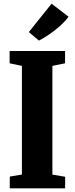

<svg xmlns="http://www.w3.org/2000/svg" viewBox="-20 -1019 404 1039"><path d="M98.5 -74.5V-662.5L32 -676.5V-743H332V-676.5L263.5 -662.5V-74L332.5 -62.5V0H33V-63.5ZM190.5 -799.5 136 -845.5 259 -999 351 -928.5Q335.5 -907.5 315.8 -888.8Q296 -870 274.5 -853.5Q253 -837 231.8 -823.2Q210.5 -809.5 191 -799.5Z"/></svg>

Font: Merriweather 24pt SemiCondensed Black
Style: Regular
Weight: 900
Width: 4
Designer: Eben Sorkin
Foundry: Eben Sorkin
Version: Version 2.100